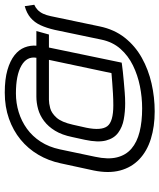

<svg xmlns="http://www.w3.org/2000/svg" viewBox="50 -670 685 826"><g transform="rotate(-90 393.0 -256.5)"><path d="M786 -452 780 -493Q750 -485 730 -468Q710 -451 698 -425Q686 -399 678 -364L636 -163Q626 -115 596.5 -81.5Q567 -48 525 -27.5Q483 -7 435.5 2.5Q388 12 340 12Q283 12 239 1Q195 -10 167 -34Q139 -58 129.5 -96.5Q120 -135 132 -190L164 -342Q174 -389 197 -424.5Q220 -460 252.5 -483.5Q285 -507 324 -519Q363 -531 405 -531Q483 -531 524 -507.5Q565 -484 558 -443H391Q364 -443 337 -435.5Q310 -428 286 -410Q262 -392 244 -362.5Q226 -333 217 -289L205 -234Q193 -178 202 -143.5Q211 -109 235.5 -91Q260 -73 293 -67Q326 -61 362 -61Q385 -61 409.5 -63Q434 -65 457 -67Q480 -69 498 -71Q516 -73 526.5 -74.5Q537 -76 537 -76L602 -389H658L673 -443H610Q612 -469 602.5 -493.5Q593 -518 569 -537Q545 -556 505.5 -567.5Q466 -579 408 -579Q347 -579 296 -561Q245 -543 206 -511Q167 -479 141 -435Q115 -391 104 -339L73 -196Q60 -132 73 -83Q86 -34 121 -0.5Q156 33 209 49.5Q262 66 327 66Q388 66 447.5 52.5Q507 39 558 10.5Q609 -18 644.5 -63Q680 -108 693 -171L737 -381Q741 -400 747.5 -414Q754 -428 764 -437.5Q774 -447 786 -452ZM377 -389H549L492 -120Q492 -120 480.5 -119Q469 -118 449 -116.5Q429 -115 404 -113.5Q379 -112 353 -112Q283 -112 263.5 -138Q244 -164 257 -228L270 -286Q281 -335 300.5 -356.5Q320 -378 341 -383.5Q362 -389 377 -389Z"/></g></svg>

Font: Advent Pro
Style: Italic
Weight: 400
Italic angle: -12°
Designer: VivaRado, Andreas Kalpakidis
Foundry: VivaRado, Andreas Kalpakidis
Version: Version 3.000